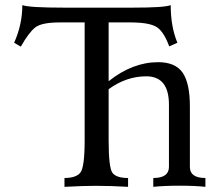

<svg xmlns="http://www.w3.org/2000/svg" viewBox="-20 -723 856 743"><path d="M774.9 0Q734.4 -4.4 675.3 -4.4Q616.2 -4.4 573.2 0V-34.2Q633.3 -34.2 633.8 -76.7V-317.9Q633.8 -427.7 545.9 -427.7Q468.8 -427.7 400.4 -377.9V-180.7Q400.4 -74.7 415 -54.4Q429.7 -34.2 475.6 -34.2V0Q409.7 -3.9 351.6 -3.9Q301.8 -3.9 229.5 0V-34.2Q273.9 -34.2 290.8 -54.7Q307.6 -75.2 307.6 -180.7V-636.2H210.9Q142.1 -636.2 117.2 -617.4Q92.3 -598.6 60.5 -542.5L34.7 -557.6Q66.4 -628.4 66.4 -703.1Q93.3 -693.4 229 -693.4H492.2Q617.2 -693.4 640.6 -703.1Q640.6 -619.6 666.5 -557.6L634.8 -543.5Q614.7 -598.6 588.4 -616.9Q562 -635.3 491.2 -636.2H400.4V-408.7Q492.7 -482.4 592.3 -482.4Q658.7 -482.4 686.8 -441.7Q714.8 -400.9 714.8 -311.5V-76.7Q714.8 -34.2 774.9 -34.2Z"/></svg>

Font: Kelvinch
Style: Regular
Weight: 400
Designer: Paul James MIller
Foundry: High-Logic / Made with FontCreator
Version: Version 3.30 September 23, 2016